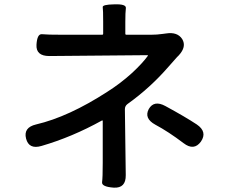

<svg xmlns="http://www.w3.org/2000/svg" viewBox="-20 -819 1040 884"><path d="M504 45Q447 41 450 19.5Q453 -2 453 -69V-261Q453 -266 449 -264Q312 -188 171 -147Q113 -130 100 -181Q87 -232 146 -246Q296 -281 475 -397Q535 -435 589 -484Q637 -529 660 -561Q663 -565 658 -565L207 -561Q145 -561 148 -613Q151 -664 173.5 -661.5Q196 -659 269 -659H450Q455 -659 455 -664V-718Q455 -774 453 -786Q451 -798 506 -799Q562 -801 559.5 -781.5Q557 -762 557 -718V-664Q557 -659 562 -659H675Q703 -659 730 -663L745 -665Q797 -673 819 -639Q840 -604 803 -564L795 -556Q775 -534 756 -512Q672 -415 567 -340Q555 -331 555 -316L559 -13Q560 48 504 45ZM905 -167Q873 -123 825 -160Q755 -213 695 -245Q642 -274 665 -317Q689 -359 741 -331Q833 -281 886 -246Q936 -212 905 -167Z"/></svg>

Font: Resource Han Rounded KR Medium
Style: Regular
Weight: 500
Designer: Cyano Hao (round all glyphs); Ryoko NISHIZUKA 西塚涼子 (kana, bopomofo & ideographs); Paul D. Hunt (Latin, Greek & Cyrillic)
Foundry: Cyano Hao
Version: 0.990